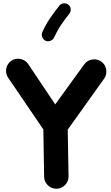

<svg xmlns="http://www.w3.org/2000/svg" viewBox="-20 -1074 678 1168"><path d="M324.2 74.2Q293.5 74.7 271.2 53.2Q249 31.7 248.5 1.5L243.7 -286.6L30.3 -600.1Q12.7 -625 17.8 -655.3Q22.9 -685.5 47.4 -703.1Q72.3 -720.7 102.5 -715.6Q132.8 -710.4 150.4 -686L315.9 -439L491.2 -680.7Q508.3 -706.1 539.1 -711.7Q569.8 -717.3 594.7 -700.2Q620.1 -683.6 625.7 -652.6Q631.3 -621.6 614.3 -596.7L392.1 -285.6L397 -1.5Q397.5 29.3 376 51.5Q354.5 73.7 324.2 74.2ZM396 -1045.4Q408.7 -1035.6 410.2 -1019.3Q411.6 -1002.9 401.9 -990.7Q374.5 -956.5 351.8 -923.1Q329.1 -889.6 309.1 -846.2Q302.7 -832 286.9 -825.9Q271 -819.8 256.8 -826.2Q243.2 -832.5 237.1 -848.4Q231 -864.3 237.3 -878.4Q260.3 -928.7 286.9 -966.8Q313.5 -1004.9 340.8 -1039.1Q350.6 -1051.8 367.2 -1053.5Q383.8 -1055.2 396 -1045.4Z"/></svg>

Font: Mikhak ExtraBold
Style: Regular
Weight: 800
Designer: Amin Abedi
Version: Version 3.3